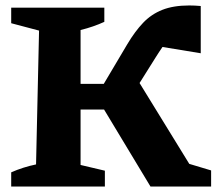

<svg xmlns="http://www.w3.org/2000/svg" viewBox="-20 -683 793 703"><path d="M21 0V-52Q64 -71 112 -81L123 -571L21 -598V-655H362V-603Q323 -585 275 -573V-376H360L446 -521Q474 -568 504 -599.5Q534 -631 574.5 -647Q615 -663 673 -663Q693 -663 715 -661V-488L575 -511Q569 -502 562.5 -492.5Q556 -483 550 -473L491 -379L673 -83L753 -59V0H531L361 -282H275V-79L364 -58V0Z"/></svg>

Font: Piazzolla
Style: Bold
Weight: 700
Designer: Juan Pablo del Peral
Foundry: Huerta Tipografica
Version: Version 1.330